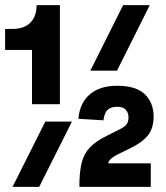

<svg xmlns="http://www.w3.org/2000/svg" viewBox="-27 -730 647 750"><path d="M98 -323V-535H-7V-617H21Q68 -617 92 -642Q116 -667 116 -710H207V-323ZM326 -454 454 -710H558L430 -454ZM22 0 150 -255H254L126 0ZM283 0Q283 -58 292 -94Q301 -130 324.5 -154.5Q348 -179 391 -200L435 -222Q458 -233 466.5 -243Q475 -253 475 -272Q475 -289 464.5 -301Q454 -313 431 -313Q407 -313 394 -301.5Q381 -290 377 -260L279 -266Q285 -329 324.5 -362Q364 -395 430 -395Q505 -395 539 -361.5Q573 -328 573 -275Q573 -229 551 -201.5Q529 -174 484 -152L439 -130Q413 -117 404.5 -108Q396 -99 396 -92H562V0Z"/></svg>

Font: Geist Mono ExtraBold
Style: Regular
Weight: 800
Monospace: yes
Designer: Basement.studio, Andrés Briganti, Mateo Zaragoza
Foundry: Basement.studio, Vercel, Andrés Briganti, Guido Ferreyra, Mateo Zaragoza
Version: Version 1.500; ttfautohint (v1.8.4.7-5d5b)